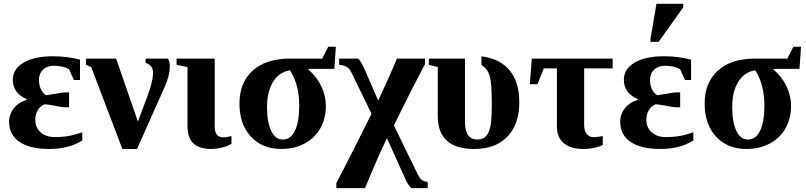

<svg xmlns="http://www.w3.org/2000/svg" viewBox="-20 -763 4181 996"><path d="M406.7 -34.2Q337.4 9.8 235.8 9.8Q135.3 9.8 81.3 -26.9Q27.3 -63.5 27.3 -130.9Q27.3 -170.4 51.8 -201.4Q76.2 -232.4 119.1 -245.1V-248.5Q46.4 -279.8 46.4 -349.1Q46.4 -405.3 102.3 -438.2Q158.2 -471.2 253.9 -471.2Q328.6 -471.2 395 -453.6V-348.1H363.3L337.9 -404.3Q305.2 -421.9 261.2 -421.9Q224.6 -421.9 203.4 -401.9Q182.1 -381.8 182.1 -349.1Q182.1 -320.8 192.4 -299.6Q202.6 -278.3 219.7 -269L272 -277.3Q307.6 -283.7 313.5 -283.7H338.4V-206.5H313.5Q306.6 -206.5 270.5 -213.4Q228 -221.2 211.4 -222.2Q187.5 -211.9 175.3 -190.7Q163.1 -169.4 163.1 -140.6Q163.1 -101.6 190.7 -76.7Q218.3 -51.8 265.1 -51.8Q330.1 -51.8 378.4 -67.9L406.7 -76.7Z M614.7 9.8 453.1 -415 425.8 -426.8V-459H582.5L695.3 -132.3L744.1 -262.2Q773.9 -340.8 773.9 -386.7Q773.9 -424.3 735.4 -437V-459H851.6Q860.8 -442.9 860.8 -416.5Q860.8 -373 835.9 -315.9L690.9 9.8Z M1075.7 9.8Q1014.6 9.8 983.6 -19Q952.6 -47.9 952.6 -110.8V-415L896 -426.8V-459H1093.8V-110.4Q1093.8 -77.1 1105.2 -64Q1116.7 -50.8 1137.2 -50.8Q1157.2 -50.8 1180.7 -57.1V-17.1Q1165 -5.9 1132.8 2Q1100.6 9.8 1075.7 9.8Z M1532.2 -215.8Q1532.2 -324.2 1484.4 -398.4Q1428.2 -389.2 1396.7 -338.9Q1365.2 -288.6 1365.2 -206.5Q1365.2 -129.9 1386.7 -84.5Q1408.2 -39.1 1446.8 -39.1Q1488.3 -39.1 1510.3 -85.4Q1532.2 -131.8 1532.2 -215.8ZM1579.1 -405.8V-402.8Q1623.5 -364.7 1647 -315.2Q1670.4 -265.6 1670.4 -213.9Q1670.4 -147.5 1641.4 -96.7Q1612.3 -45.9 1559.6 -18.1Q1506.8 9.8 1439.5 9.8Q1340.8 9.8 1281.5 -54.2Q1222.2 -118.2 1222.2 -226.1Q1222.2 -335 1291.3 -397Q1360.4 -459 1482.4 -459H1651.4L1682.6 -520.5H1722.2L1714.4 -405.8Z M1724.6 187Q1766.6 106.9 1811.5 17.8Q1856.4 -71.3 1907.2 -172.9L1801.8 -389.2Q1787.6 -418 1756.3 -424.3L1739.3 -427.2V-459H1837.9Q1852.1 -446.8 1873 -399.9L1941.9 -241.2Q2009.3 -385.3 2038.6 -459H2184.6V-430.2Q2119.6 -307.6 2061.5 -189.5L2023.4 -112.3L2147.9 143.1Q2156.7 161.1 2166 168.9Q2175.3 176.8 2198.7 181.2V212.9H2114.3Q2096.7 198.7 2078.1 155.3L1987.3 -46.4Q1946.3 37.1 1873.5 212.9H1724.6Z M2440.4 9.8Q2251 9.8 2251 -161.1V-415L2204.6 -426.8V-459H2392.1V-132.8Q2392.1 -39.1 2456.1 -39.1Q2484.4 -39.1 2500.7 -56.2Q2517.1 -73.2 2524.2 -108.2Q2531.2 -143.1 2531.2 -224.6Q2531.2 -332 2520.3 -369.1Q2509.3 -406.2 2477.5 -425.8V-470.7Q2573.2 -459 2623.5 -398.2Q2673.8 -337.4 2673.8 -232.4Q2673.8 -118.7 2612.3 -54.4Q2550.8 9.8 2440.4 9.8Z M2800.8 -408.2 2768.1 -326.2H2728.5L2738.8 -459H3158.2V-408.2H3010.3V-114.7Q3010.3 -83 3024.2 -67.1Q3038.1 -51.3 3059.6 -51.3Q3080.6 -51.3 3106.9 -57.6V-11.2Q3091.3 -2.4 3063.5 3.7Q3035.6 9.8 3006.8 9.8Q2940.9 9.8 2905 -20Q2869.1 -49.8 2869.1 -106V-408.2Z M3576.7 -34.2Q3507.3 9.8 3405.8 9.8Q3305.2 9.8 3251.2 -26.9Q3197.3 -63.5 3197.3 -130.9Q3197.3 -170.4 3221.7 -201.4Q3246.1 -232.4 3289.1 -245.1V-248.5Q3216.3 -279.8 3216.3 -349.1Q3216.3 -405.3 3272.2 -438.2Q3328.1 -471.2 3423.8 -471.2Q3498.5 -471.2 3564.9 -453.6V-348.1H3533.2L3507.8 -404.3Q3475.1 -421.9 3431.2 -421.9Q3394.5 -421.9 3373.3 -401.9Q3352.1 -381.8 3352.1 -349.1Q3352.1 -320.8 3362.3 -299.6Q3372.6 -278.3 3389.6 -269L3441.9 -277.3Q3477.5 -283.7 3483.4 -283.7H3508.3V-206.5H3483.4Q3476.6 -206.5 3440.4 -213.4Q3397.9 -221.2 3381.3 -222.2Q3357.4 -211.9 3345.2 -190.7Q3333 -169.4 3333 -140.6Q3333 -101.6 3360.6 -76.7Q3388.2 -51.8 3435.1 -51.8Q3500 -51.8 3548.3 -67.9L3576.7 -76.7ZM3354.5 -545.9V-562L3385.3 -743.2H3524.4V-725.1L3396.5 -545.9Z M3945.3 -215.8Q3945.3 -324.2 3897.5 -398.4Q3841.3 -389.2 3809.8 -338.9Q3778.3 -288.6 3778.3 -206.5Q3778.3 -129.9 3799.8 -84.5Q3821.3 -39.1 3859.9 -39.1Q3901.4 -39.1 3923.3 -85.4Q3945.3 -131.8 3945.3 -215.8ZM3992.2 -405.8V-402.8Q4036.6 -364.7 4060.1 -315.2Q4083.5 -265.6 4083.5 -213.9Q4083.5 -147.5 4054.4 -96.7Q4025.4 -45.9 3972.7 -18.1Q3919.9 9.8 3852.5 9.8Q3753.9 9.8 3694.6 -54.2Q3635.3 -118.2 3635.3 -226.1Q3635.3 -335 3704.3 -397Q3773.4 -459 3895.5 -459H4064.5L4095.7 -520.5H4135.3L4127.4 -405.8Z"/></svg>

Font: Liberation Serif
Style: Bold
Weight: 700
Designer: Steve Matteson
Foundry: Ascender Corporation
Version: Version 2.1.5